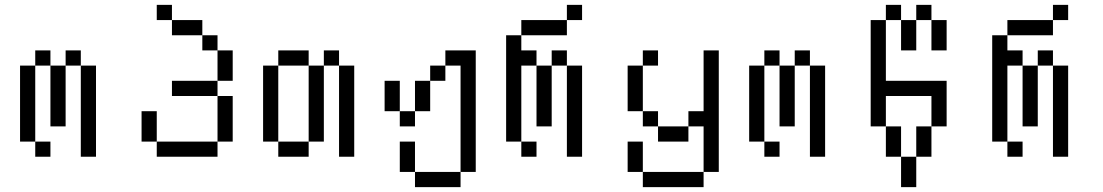

<svg xmlns="http://www.w3.org/2000/svg" viewBox="-20 -645 4540 790"><path d="M187.5 0V-62.5H125V0ZM125 -62.5V-375H62.5V-62.5ZM312.5 -375Q312.5 -375 312.5 0H375Q375 0 375 -375ZM187.5 -375Q187.5 -375 187.5 -125H250Q250 -125 250 -375ZM125 -375H187.5V-437.5H125ZM250 -375H312.5V-437.5H250Z M625 -62.5V0H875V-62.5ZM625 -62.5Q625 -62.5 625 -187.5H562.5Q562.5 -187.5 562.5 -62.5ZM875 -62.5H937.5V-250H875ZM875 -250V-312.5H687.5V-250ZM875 -312.5H937.5Q937.5 -312.5 937.5 -437.5H875Q875 -437.5 875 -312.5ZM875 -437.5V-500H812.5V-437.5ZM812.5 -500V-562.5H687.5V-500ZM687.5 -562.5V-625H625V-562.5Z M1125 -62.5V0H1250V-62.5ZM1125 -62.5V-375H1062.5V-62.5ZM1250 -62.5H1312.5V-375H1250ZM1375 -375Q1375 -375 1375 0H1437.5Q1437.5 0 1437.5 -375ZM1125 -375H1250V-437.5H1125ZM1312.5 -375H1375V-437.5H1312.5Z M1687.5 62.5V125H1875V62.5ZM1687.5 62.5Q1687.5 62.5 1687.5 -62.5H1625Q1625 -62.5 1625 62.5ZM1875 62.5H1937.5Q1937.5 62.5 1937.5 -437.5H1812.5V-375H1750V-312.5H1687.5Q1687.5 -312.5 1687.5 -187.5H1625V-125H1687.5V-187.5H1750Q1750 -187.5 1750 -312.5H1812.5V-375H1875ZM1625 -187.5Q1625 -187.5 1625 -312.5H1562.5Q1562.5 -312.5 1562.5 -187.5Z M2187.5 0V-62.5H2125V0ZM2375 -562.5V-625H2312.5V-562.5H2125V-500H2062.5V-62.5H2125V-375H2187.5Q2187.5 -375 2187.5 -125H2250Q2250 -125 2250 -375H2187.5V-437.5H2125V-500H2312.5V-562.5ZM2312.5 -375Q2312.5 -375 2312.5 0H2375Q2375 0 2375 -375ZM2250 -375H2312.5V-437.5H2250Z M2687.5 -375V-437.5H2625V-375H2562.5V-187.5H2625V-125H2687.5V-62.5H2812.5V-125H2687.5V-187.5H2625V-375ZM2625 62.5V125H2875V62.5ZM2625 62.5Q2625 62.5 2625 -62.5H2562.5Q2562.5 -62.5 2562.5 62.5ZM2875 62.5H2937.5Q2937.5 62.5 2937.5 -437.5H2875Q2875 -437.5 2875 -187.5H2812.5V-125H2875Z M3187.5 0V-62.5H3125V0ZM3125 -62.5V-375H3062.5V-62.5ZM3312.5 -375Q3312.5 -375 3312.5 0H3375Q3375 0 3375 -375ZM3187.5 -375Q3187.5 -375 3187.5 -125H3250Q3250 -125 3250 -375ZM3125 -375H3187.5V-437.5H3125ZM3250 -375H3312.5V-437.5H3250Z M3687.5 0Q3687.5 0 3687.5 125H3750Q3750 125 3750 0ZM3687.5 0Q3687.5 0 3687.5 -125H3625Q3625 -125 3625 0ZM3750 0H3812.5Q3812.5 0 3812.5 -125H3750Q3750 -125 3750 0ZM3625 -125Q3625 -125 3625 -250H3812.5Q3812.5 -250 3812.5 -125H3875V-312.5H3625Q3625 -312.5 3625 -562.5H3562.5V-125ZM3687.5 -562.5Q3687.5 -562.5 3687.5 -437.5H3750Q3750 -437.5 3750 -562.5ZM3812.5 -562.5Q3812.5 -562.5 3812.5 -437.5H3875Q3875 -437.5 3875 -562.5ZM3625 -562.5H3687.5V-625H3625ZM3750 -562.5H3812.5V-625H3750Z M4187.5 0V-62.5H4125V0ZM4375 -562.5V-625H4312.5V-562.5H4125V-500H4062.5V-62.5H4125V-375H4187.5Q4187.5 -375 4187.5 -125H4250Q4250 -125 4250 -375H4187.5V-437.5H4125V-500H4312.5V-562.5ZM4312.5 -375Q4312.5 -375 4312.5 0H4375Q4375 0 4375 -375ZM4250 -375H4312.5V-437.5H4250Z"/></svg>

Font: CalcUnifontExMono
Style: Regular
Weight: 500
Version: Version 15.0.06